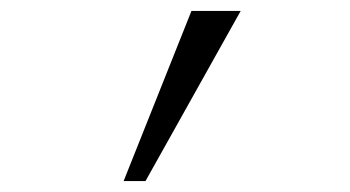

<svg xmlns="http://www.w3.org/2000/svg" viewBox="-20 -741 640 351"><path d="M206 -410 330 -721H420L246 -410Z"/></svg>

Font: NKDuy Mono Thin
Style: Italic
Weight: 100
Italic angle: -9°
Monospace: yes
Designer: NKDuy
Foundry: NKDuy
Version: Version 2.251; ttfautohint (v1.8.4.7-5d5b)